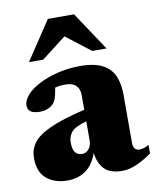

<svg xmlns="http://www.w3.org/2000/svg" viewBox="-79 -732 664 809"><g transform="rotate(-10 253.0 -327.5)"><path d="M506.5 -37.5Q477.5 -15.5 443.8 -0.2Q410 15 380.5 15Q326 15 302 -11.5Q278 -38 273.5 -80.5Q255.5 -30.5 222.8 -7.8Q190 15 145.5 15Q90.5 15 56 -13.8Q21.5 -42.5 21.5 -103Q21.5 -137.5 41.2 -165.8Q61 -194 113.8 -218.5Q166.5 -243 265.5 -266.5V-330.5Q265.5 -355.5 250.8 -370.2Q236 -385 205 -385Q181.5 -385 161 -379.5Q156 -348 151 -334.2Q146 -320.5 139 -313.5Q131 -304 115.2 -297.2Q99.5 -290.5 81 -290.5Q29 -290.5 29 -325Q29 -349 50 -371.8Q71 -394.5 106.8 -412.2Q142.5 -430 187 -440.5Q231.5 -451 278.5 -451Q343 -451 378 -431.2Q413 -411.5 426.2 -377.8Q439.5 -344 439.5 -301.5V-93.5Q439.5 -61 466 -61Q474.5 -61 484.8 -63.8Q495 -66.5 506.5 -74ZM185.5 -140.5Q185.5 -110 196 -97.2Q206.5 -84.5 225 -84.5Q242.5 -84.5 254 -99.2Q265.5 -114 265.5 -135V-217Q214 -202.5 199.8 -183.5Q185.5 -164.5 185.5 -140.5ZM71 -504.5 181 -670H293L403 -504.5H342L237 -585.5L132 -504.5Z"/></g></svg>

Font: Newsreader 16pt ExtraBold
Style: Regular
Weight: 800
Designer: Hugues Gentile
Foundry: Production Type
Version: Version 1.003; ttfautohint (v1.8.3)